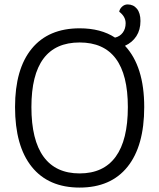

<svg xmlns="http://www.w3.org/2000/svg" viewBox="-20 -838 720 868"><path d="M632 -354Q632 -178 556.5 -84Q481 10 340 10Q199 10 123.5 -84Q48 -178 48 -354Q48 -526 123.5 -618Q199 -710 340 -710Q436 -710 500 -668Q522 -673 535 -690.5Q548 -708 548 -733Q548 -763 519 -785Q521 -798 532 -808Q543 -818 557 -818Q583 -818 599 -798.5Q615 -779 615 -743Q615 -703 596.5 -674.5Q578 -646 545 -631Q632 -538 632 -354ZM558 -354Q558 -646 340 -646Q122 -646 122 -354Q122 -205 177 -129.5Q232 -54 340 -54Q448 -54 503 -129.5Q558 -205 558 -354Z"/></svg>

Font: Krub
Style: Regular
Weight: 400
Designer: Ekaluck Peanpanawate
Foundry: Cadson Demak Co.,Ltd.
Version: Version 1.000; ttfautohint (v1.6)